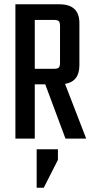

<svg xmlns="http://www.w3.org/2000/svg" viewBox="-20 -646 436 895"><path d="M150.9 229V49.8H250V99.1L184.1 229ZM142.1 -553.2V-325.2H230Q248 -325.2 253.9 -330.8Q259.8 -336.4 259.8 -354V-523.9Q259.8 -542 253.9 -547.6Q248 -553.2 230 -553.2ZM283.2 -254.9 381.8 0H285.2L190.9 -252.9H142.1V0H51.8V-626H256.8Q350.1 -626 350.1 -538.1V-341.8Q350.1 -266.1 283.2 -254.9Z"/></svg>

Font: Teko
Style: Regular
Weight: 400
Designer: Manushi Parikh, Jonny Pinhorn
Foundry: Indian Type Foundry
Version: Version 2.000;PS 1.0;hotconv 1.0.79;makeotf.lib2.5.61930